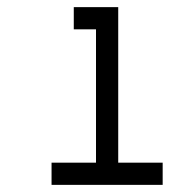

<svg xmlns="http://www.w3.org/2000/svg" viewBox="-20 -520 540 540"><path d="M437.5 0V-62.5H312.5V-500H187.5V-437.5H250Q250 -437.5 250 -62.5H125V0Z"/></svg>

Font: Unifont
Style: Regular
Weight: 500
Version: Version 13.0.05